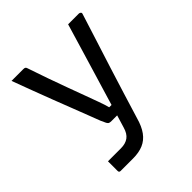

<svg xmlns="http://www.w3.org/2000/svg" viewBox="-199 -665 998 998"><g transform="rotate(-45 300.0 -166.0)"><path d="M540 -532Q545 -532 550 -528Q555 -524 552 -516Q528 -439 504 -364.5Q480 -290 457 -217Q434 -144 412 -73Q390 -2 369 67Q356 114 334.5 143.5Q313 173 281.5 186.5Q250 200 206 200Q195 200 180 200Q165 200 151.5 200Q138 200 128 200Q118 200 115 200Q110 200 107 197.5Q104 195 104 189V118H119Q140 118 159.5 118Q179 118 199 118Q233 118 254.5 102.5Q276 87 286 51Q293 28 307 -18.5Q321 -65 339.5 -127Q358 -189 379 -258Q400 -327 421 -398Q442 -469 461 -532Q470 -532 479.5 -532Q489 -532 499 -532Q509 -532 519 -532Q529 -532 540 -532ZM131 -532Q140 -532 144 -529.5Q148 -527 150 -520Q170 -461 189 -406.5Q208 -352 226.5 -302.5Q245 -253 260.5 -210.5Q276 -168 288.5 -134Q301 -100 307 -76H350L332 -17H265Q256 -17 250 -19Q244 -21 239 -30Q234 -39 226 -58Q219 -76 204.5 -114Q190 -152 170.5 -202Q151 -252 129 -309Q107 -366 85.5 -423.5Q64 -481 45 -532Q55 -532 65.5 -532Q76 -532 87 -532Q98 -532 109 -532Q120 -532 131 -532Z"/></g></svg>

Font: Recursive
Style: Regular
Weight: 400
Version: Version 1.085